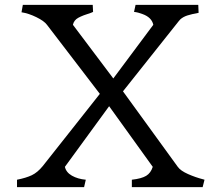

<svg xmlns="http://www.w3.org/2000/svg" viewBox="-20 -770 912 790"><path d="M354.2 -717.2Q320.5 -706.8 302.4 -697Q284.2 -687.2 280 -668L446.2 -447.2L610.8 -668Q604.2 -698.8 565.5 -712.5Q556.8 -715.8 548.4 -718Q540 -720.2 531.5 -721L537.8 -750H795.8L797.2 -717.2Q768.5 -712 751 -706.4Q733.5 -700.8 721.8 -690.2L715.5 -683L486 -394.2L711.5 -83.5Q722.8 -67.5 753.5 -53.9Q784.2 -40.2 816.5 -32Q819 -31.2 821.5 -30.5L813.8 0H522.5V-30.5Q562.5 -35 581.5 -46.6Q600.5 -58.2 608.5 -83.5L429 -333L247 -83.5Q252 -60.8 276 -47.1Q300 -33.5 333 -30.5L326 0H50V-30.5Q87.5 -38 110.9 -49.1Q134.2 -60.2 155.8 -86.5L390.8 -383.8L173.2 -668Q161.5 -683.8 129.6 -699.4Q97.8 -715 68.5 -719.5L74 -750H361.5L363 -721Z"/></svg>

Font: TMT Limkin
Style: Regular
Weight: 400
Designer: Gabriel Drozdov
Version: Version 1.000;Glyphs 3.1.2 (3151)